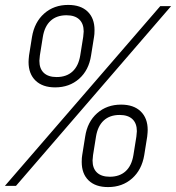

<svg xmlns="http://www.w3.org/2000/svg" viewBox="-44 -755 715 780"><path d="M72 -503Q72 -512 74 -530L86 -605Q96 -665 135.5 -700Q175 -735 233 -735Q284 -735 312 -708Q340 -681 340 -633Q340 -615 338 -605L326 -530Q317 -470 277.5 -435Q238 -400 180 -400Q129 -400 100.5 -427.5Q72 -455 72 -503ZM21 0H-24L607 -730H651ZM282 -530 294 -605Q296 -621 296 -627Q296 -659 278 -676Q260 -693 226 -693Q186 -693 161.5 -670.5Q137 -648 130 -605L118 -530Q116 -514 116 -508Q116 -476 134 -459Q152 -442 186 -442Q226 -442 250.5 -464.5Q275 -487 282 -530ZM288 -97Q288 -115 290 -125L302 -200Q311 -260 350.5 -295Q390 -330 448 -330Q499 -330 527.5 -302.5Q556 -275 556 -227Q556 -218 554 -200L542 -125Q532 -65 492.5 -30Q453 5 395 5Q344 5 316 -22Q288 -49 288 -97ZM498 -125 510 -200Q512 -216 512 -222Q512 -254 494 -271Q476 -288 442 -288Q402 -288 377.5 -265.5Q353 -243 346 -200L334 -125Q332 -109 332 -103Q332 -71 350 -54Q368 -37 402 -37Q442 -37 466.5 -59.5Q491 -82 498 -125Z"/></svg>

Font: JetBrains Mono Extra Light
Style: Italic
Weight: 200
Italic angle: -9°
Monospace: yes
Designer: Philipp Nurullin, Konstantin Bulenkov
Foundry: JetBrains
Version: 2.002